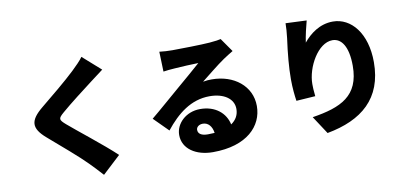

<svg xmlns="http://www.w3.org/2000/svg" viewBox="-80 -1108 3141 1469"><g transform="rotate(-10 1490.0 -373.5)"><path d="M609 -833C591 -806 555 -771 522 -739C455 -675 328 -570 249 -506C144 -420 138 -360 239 -273C329 -196 471 -74 526 -17C558 16 591 50 623 86L763 -44C664 -138 469 -289 404 -346C356 -388 354 -397 403 -439C465 -493 589 -588 651 -635C678 -656 712 -682 749 -709Z M1460 -81C1410 -81 1384 -98 1384 -129C1384 -149 1403 -168 1435 -168C1476 -168 1505 -135 1512 -83C1495 -82 1478 -81 1460 -81ZM1682 -782C1669 -778 1641 -774 1594 -770C1535 -765 1357 -762 1304 -762C1271 -762 1234 -764 1203 -768L1208 -613C1232 -617 1267 -620 1297 -622C1350 -626 1432 -630 1482 -631C1434 -588 1353 -519 1298 -472C1240 -423 1127 -323 1064 -272L1175 -161C1268 -278 1377 -366 1522 -366C1631 -366 1708 -316 1708 -235C1708 -190 1688 -152 1648 -125C1629 -215 1552 -282 1434 -282C1322 -282 1242 -201 1242 -114C1242 -5 1344 60 1475 60C1740 60 1866 -75 1866 -230C1866 -386 1732 -490 1562 -490C1538 -490 1519 -489 1493 -484C1547 -526 1624 -590 1680 -628C1705 -645 1730 -660 1756 -676Z M2192 -815C2192 -785 2189 -740 2184 -701C2168 -586 2158 -477 2158 -385C2158 -318 2165 -254 2171 -216L2319 -226C2314 -269 2313 -300 2313 -321C2313 -451 2409 -625 2522 -625C2592 -625 2642 -555 2642 -405C2642 -170 2495 -106 2272 -71L2363 68C2635 18 2806 -122 2806 -405C2806 -629 2692 -765 2550 -765C2447 -765 2370 -704 2319 -642C2325 -689 2345 -773 2355 -808L2192 -815Z"/></g></svg>

Font: Noto Sans T Chinese Black
Style: Bold
Weight: 900
Designer: Ryoko NISHIZUKA (kana & ideographs); Paul D. Hunt (Latin, Greek & Cyrillic); Wenlong ZHANG (bopomofo); Sandoll Communica
Foundry: Adobe Systems Incorporated
Version: Version 1.000;PS 1;hotconv 1.0.78;makeotf.lib2.5.61930